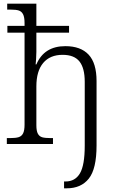

<svg xmlns="http://www.w3.org/2000/svg" viewBox="-20 -780 629 1040"><path d="M327 203H335Q387 203 413 159Q439 115 439 9V-337Q439 -411 410.5 -447Q382 -483 319 -483Q251 -483 214 -439Q177 -395 177 -312V-102Q177 -71 185 -56Q193 -41 208.5 -36.5Q224 -32 255 -32H267V0H17V-32H34Q65 -32 81 -37Q97 -42 105 -57.5Q113 -73 113 -105V-603H20V-640H113V-655Q113 -687 105 -702.5Q97 -718 82 -723Q67 -728 38 -728H19V-760H177V-640H354V-603H177V-499Q177 -478 175.5 -459Q174 -440 173 -431H177Q219 -530 334 -530Q417 -530 460 -484Q503 -438 503 -341V8Q503 135 461 187.5Q419 240 342 240H327Z"/></svg>

Font: Noto Serif Light
Style: Regular
Weight: 300
Designer: Monotype Design Team
Foundry: Monotype Imaging Inc.
Version: Version 1.001